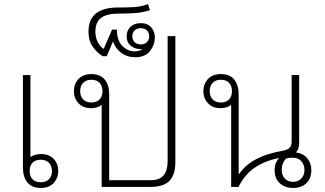

<svg xmlns="http://www.w3.org/2000/svg" viewBox="-20 -921 1600 946"><path d="M130 -551V-147Q151 -162 182 -162Q222 -162 244.5 -138Q267 -114 267 -79Q267 -44 244.5 -19.5Q222 5 181 5Q137 5 115 -22Q93 -49 93 -96V-551ZM181 -134Q154 -134 140 -119Q126 -104 126 -78Q126 -53 140 -38Q154 -23 181 -23Q207 -23 221.5 -38Q236 -53 236 -78Q236 -103 221.5 -118.5Q207 -134 181 -134Z M844 -743V-122Q844 -62 816 -31Q788 0 719 0H481V-404Q460 -388 429 -388Q389 -388 366.5 -412.5Q344 -437 344 -472Q344 -507 366.5 -531.5Q389 -556 430 -556Q474 -556 496 -529Q518 -502 518 -455V-33H721Q767 -33 786.5 -57.5Q806 -82 806 -127V-743ZM430 -416Q457 -416 471 -431.5Q485 -447 485 -472Q485 -497 471 -512.5Q457 -528 430 -528Q404 -528 389.5 -512.5Q375 -497 375 -472Q375 -447 389.5 -431.5Q404 -416 430 -416Z M646 -639Q606 -639 576.5 -661.5Q547 -684 537 -717L506 -644H486Q457 -662 436.5 -691.5Q416 -721 416 -764Q416 -826 453 -855Q490 -884 561 -884Q607 -884 641 -886Q675 -888 709 -901L719 -871Q686 -860 650.5 -857Q615 -854 564 -854Q506 -854 478 -833Q450 -812 450 -764Q450 -736 462 -713Q474 -690 491 -680L532 -775H556Q556 -722 582.5 -695Q609 -668 642 -668Q666 -668 682 -679Q679 -679 674 -679Q645 -679 624.5 -695.5Q604 -712 604 -742Q604 -771 623 -789Q642 -807 674 -807Q707 -807 725 -786Q743 -765 743 -737Q743 -701 719.5 -670Q696 -639 646 -639ZM674 -702Q692 -702 703.5 -713Q715 -724 715 -742Q715 -760 704 -771Q693 -782 673 -782Q654 -782 643 -771Q632 -760 632 -742Q632 -724 643.5 -713Q655 -702 674 -702Z M1424 5Q1383 5 1358 -18.5Q1333 -42 1333 -83Q1333 -118 1355 -143Q1287 -129 1237.5 -96.5Q1188 -64 1155 0H1119V-404Q1098 -388 1067 -388Q1027 -388 1004.5 -412.5Q982 -437 982 -472Q982 -507 1004.5 -531.5Q1027 -556 1068 -556Q1112 -556 1134 -529Q1156 -502 1156 -455V-64H1158Q1186 -103 1223.5 -126Q1261 -149 1301 -161Q1341 -173 1377 -179Q1399 -184 1408 -194Q1417 -204 1417 -227V-551H1454V-216Q1454 -186 1438 -170Q1475 -165 1494.5 -140.5Q1514 -116 1514 -83Q1514 -42 1489.5 -18.5Q1465 5 1424 5ZM1068 -416Q1095 -416 1109 -431.5Q1123 -447 1123 -472Q1123 -497 1109 -512.5Q1095 -528 1068 -528Q1042 -528 1027.5 -512.5Q1013 -497 1013 -472Q1013 -447 1027.5 -431.5Q1042 -416 1068 -416ZM1424 -25Q1448 -25 1464 -41Q1480 -57 1480 -83Q1480 -109 1465 -126.5Q1450 -144 1421 -144Q1402 -144 1390 -140Q1368 -118 1368 -83Q1368 -57 1383.5 -41Q1399 -25 1424 -25Z"/></svg>

Font: Noto Sans Thai Looped ExtLight
Style: Regular
Weight: 200
Designer: Sasikarn Vongin, Ben Mitchell
Foundry: The Fontpad Ltd
Version: Version 1.00